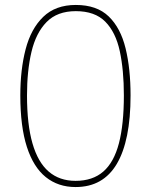

<svg xmlns="http://www.w3.org/2000/svg" viewBox="-20 -745 610 775"><path d="M507 -360Q507 -268 493 -199Q479 -130 451.5 -83.5Q424 -37 382.5 -13.5Q341 10 285 10Q215 10 165 -30Q115 -70 88.5 -152Q62 -234 62 -360Q62 -464 83.5 -546.5Q105 -629 154.5 -677Q204 -725 286 -725Q371 -725 419 -678.5Q467 -632 487 -549.5Q507 -467 507 -360ZM89 -360Q89 -243 111 -166.5Q133 -90 176.5 -52.5Q220 -15 285 -15Q354 -15 397 -52.5Q440 -90 460 -166.5Q480 -243 480 -360Q480 -462 463.5 -538.5Q447 -615 405 -657.5Q363 -700 286 -700Q211 -700 168 -656Q125 -612 107 -535.5Q89 -459 89 -360Z"/></svg>

Font: Noto Sans Armenian Thin
Style: Regular
Weight: 250
Version: Version 2.007